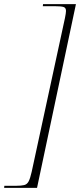

<svg xmlns="http://www.w3.org/2000/svg" viewBox="-73 -780 387 928"><path d="M-53 128 -52 118H5Q30 118 44 114.5Q58 111 65.5 96.5Q73 82 80 51L241 -693Q243 -704 244.5 -712.5Q246 -721 246 -727Q246 -743 233.5 -746.5Q221 -750 194 -750H134L135 -760H294L106 128Z"/></svg>

Font: Noto Serif Display SemiCondensed ExtraLight
Style: Italic
Weight: 200
Width: 4
Italic angle: -12°
Designer: Monotype Design Team
Foundry: Monotype Imaging Inc.
Version: Version 2.009